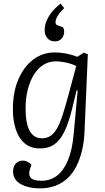

<svg xmlns="http://www.w3.org/2000/svg" viewBox="-20 -808 581 1058"><path d="M408 -309 402 -310 376 -203Q359 -134 336.5 -86Q314 -38 281.5 -14Q249 10 200 10Q148 10 115 -19Q82 -48 66.5 -97Q51 -146 51 -204Q51 -301 81.5 -371.5Q112 -442 164 -480.5Q216 -519 281 -519Q313 -519 344.5 -513Q376 -507 406 -495L442 -518L464 -509L446 -88Q444 -30 432.5 19Q421 68 401.5 107Q382 146 353 173.5Q324 201 285.5 215.5Q247 230 200 230Q169 230 142 224Q115 218 94.5 206.5Q74 195 63 177.5Q52 160 52 138Q52 109 67 93Q82 77 105 77Q115 77 123.5 80Q132 83 139.5 88Q147 93 153 100L145 125Q139 144 142.5 158.5Q146 173 162 180.5Q178 188 210 188Q257 188 293.5 160.5Q330 133 354 76.5Q378 20 386 -69ZM211 -46Q237 -46 256.5 -58Q276 -70 292.5 -97.5Q309 -125 324.5 -172.5Q340 -220 359 -291L400 -444Q380 -455 347.5 -462.5Q315 -470 287 -470Q251 -470 220.5 -451.5Q190 -433 168 -398.5Q146 -364 133.5 -316Q121 -268 121 -210Q121 -128 143.5 -87Q166 -46 211 -46ZM314 -788 334 -763Q315 -747 300.5 -724.5Q286 -702 286 -685Q286 -678 289 -674Q292 -670 301 -667L328 -657Q336 -640 332.5 -622Q329 -604 316.5 -592Q304 -580 281 -580Q256 -580 241 -598Q226 -616 226 -643Q226 -665 235.5 -690Q245 -715 264.5 -740Q284 -765 314 -788Z"/></svg>

Font: Literata 18pt Light
Style: Italic
Weight: 300
Italic angle: -2°
Designer: Latin by Veronika Burian and Jose Scaglione. Greek by Irene Vlachou. Cyrillic by Vera Evstafieva
Foundry: TypeTogether
Version: Version 3.103;gftools[0.9.29]